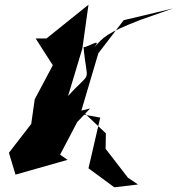

<svg xmlns="http://www.w3.org/2000/svg" viewBox="-20 -764 757 818"><path d="M292 -284 407 -263 357 -47 467 34 568 22 525 -7 430 -130 431 -196 327 -294 399 -537 507 -678 717 -728 580 -680C433 -623 419 -605 381 -561C417 -607 357 -563 336 -563C351 -397 376 -472 270 -355L331 -558L357 -744L178 -600H132L205 -486L128 -341L113 -236L18 -113L46 -20L268 -83L236 -105L309 -244L364 -302Z"/></svg>

Font: Asimov Silicon
Style: Regular
Weight: 400
Designer: Google
Version: Version 2.000980; 2014